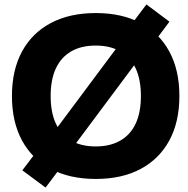

<svg xmlns="http://www.w3.org/2000/svg" viewBox="-20 -799 851 868"><path d="M186 49 81 -29 144 -112 152 -106 589 -692 581 -698 642 -779 746 -701 684 -618 676 -624 239 -38 247 -32ZM413 10Q295 10 210 -35Q125 -80 79.5 -164Q34 -248 34 -365Q34 -482 79.5 -566Q125 -650 210 -695Q295 -740 413 -740Q531 -740 615.5 -695Q700 -650 745.5 -566Q791 -482 791 -365Q791 -248 745.5 -164Q700 -80 615.5 -35Q531 10 413 10ZM413 -137Q478 -137 524 -163.5Q570 -190 593.5 -240.5Q617 -291 617 -365Q617 -439 593.5 -489.5Q570 -540 524 -566.5Q478 -593 413 -593Q347 -593 301.5 -566.5Q256 -540 232.5 -489.5Q209 -439 209 -365Q209 -291 232.5 -240.5Q256 -190 301.5 -163.5Q347 -137 413 -137Z"/></svg>

Font: M PLUS 2 Thin ExtraBold
Style: Regular
Weight: 800
Version: Version 1.001